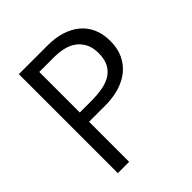

<svg xmlns="http://www.w3.org/2000/svg" viewBox="-176 -747 864 864"><g transform="rotate(-45 256.0 -315.0)"><path d="M80 -630H265Q311 -630 350 -618Q389 -606 417.5 -582.5Q446 -559 461.5 -524.5Q477 -490 477 -444Q477 -397 460 -361.5Q443 -326 413.5 -302.5Q384 -279 343.5 -267Q303 -255 255 -255H152V0H80ZM152 -314H224Q263 -314 296 -320Q329 -326 352 -340.5Q375 -355 388 -380Q401 -405 401 -443Q401 -480 387.5 -505Q374 -530 352.5 -545Q331 -560 303 -566Q275 -572 246 -572H152Z"/></g></svg>

Font: Mukta Malar Light
Style: Regular
Weight: 300
Designer: Aadarsh Rajan, Girish Dalvi, Yashodeep Gholap
Foundry: Ek Type
Version: Version 2.538;PS 1.000;hotconv 16.6.51;makeotf.lib2.5.65220;